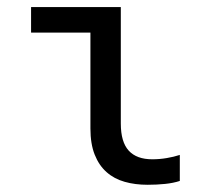

<svg xmlns="http://www.w3.org/2000/svg" viewBox="-20 -510 590 537"><path d="M482.9 -3.9V-76.7C471.8 -73.1 459.6 -70.1 446.3 -67.9C432.9 -65.6 419.4 -64.5 405.8 -64.5C376.8 -64.5 354.9 -72.5 340.1 -88.6C325.3 -104.7 317.9 -130 317.9 -164.6V-490.2H66.9V-418.9H232.9V-150.9C232.9 -121.9 236.9 -97.4 244.9 -77.4C252.8 -57.4 263.9 -41.1 278.1 -28.6C292.2 -16 309.1 -7 328.6 -1.5C348.1 4.1 369.6 6.8 393.1 6.8C410 6.8 426.2 6 441.7 4.4C457.1 2.8 470.9 0 482.9 -3.9Z"/></svg>

Font: CodeNewRoman Nerd Font Mono
Style: Regular
Weight: 400
Monospace: yes
Designer: Sam Radian
Foundry: Code New Roman
Version: Version 2.00 November 29, 2014;Nerd Fonts 3.2.1